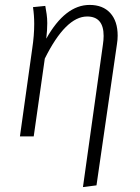

<svg xmlns="http://www.w3.org/2000/svg" viewBox="-20 -554 568 780"><path d="M398 -372Q401 -392 401 -408Q401 -487 334 -487Q247 -487 162 -316L117 0H61L111 -357Q119 -410 119 -457Q119 -492 114 -525L164 -530Q167 -514 169.5 -496.5Q172 -479 172 -460Q172 -432 168 -397Q245 -534 344 -534Q398 -534 428 -501Q458 -468 458 -409Q458 -392 455 -374L372 199L317 206Z"/></svg>

Font: Fira Sans Condensed Light
Style: Italic
Weight: 300
Width: 3
Italic angle: -8°
Designer: Carrois Corporate & Edenspiekermann AG
Foundry: Carrois Corporate GbR & Edenspiekermann AG
Version: Version 4.203